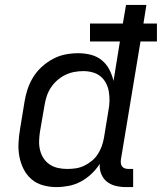

<svg xmlns="http://www.w3.org/2000/svg" viewBox="-20 -755 660 783"><path d="M210 8Q182 8 155 0.5Q128 -7 108 -24.5Q88 -42 76 -66Q64 -90 59 -117Q54 -144 55.5 -172.5Q57 -201 62 -230L80 -340Q84 -366 92.5 -391.5Q101 -417 115.5 -440.5Q130 -464 151 -483Q172 -502 196.5 -515Q221 -528 247 -533Q273 -538 299 -538Q326 -538 351 -531.5Q376 -525 395 -509.5Q414 -494 425.5 -472Q437 -450 443 -425L469 -586H347V-659H481L494 -735H577L565 -659H620V-586H553L473 -104Q472 -96 473 -88.5Q474 -81 478.5 -75.5Q483 -70 490 -68Q497 -66 505 -66H523V8H493Q472 8 451.5 3Q431 -2 415.5 -14.5Q400 -27 392.5 -46.5Q385 -66 387 -87Q373 -65 353 -46Q333 -27 309.5 -14.5Q286 -2 260.5 3Q235 8 210 8ZM254 -66Q272 -66 289 -68.5Q306 -71 323 -79Q340 -87 354.5 -99Q369 -111 379 -126.5Q389 -142 395 -159Q401 -176 404 -193L422 -303Q426 -323 426.5 -342.5Q427 -362 424 -380.5Q421 -399 412.5 -415.5Q404 -432 390 -443.5Q376 -455 357.5 -460Q339 -465 320 -465Q301 -465 282.5 -461.5Q264 -458 246.5 -449.5Q229 -441 214 -428Q199 -415 188 -398.5Q177 -382 171 -364Q165 -346 162 -328L143 -218Q140 -199 139.5 -179.5Q139 -160 143.5 -142Q148 -124 158 -109Q168 -94 183 -84Q198 -74 216.5 -70Q235 -66 254 -66Z"/></svg>

Font: Iosevka Curly Extended
Style: Italic
Weight: 400
Width: 7
Italic angle: -9°
Monospace: yes
Designer: Belleve Invis
Foundry: Belleve Invis
Version: Version 11.1.0; ttfautohint (v1.8.3)